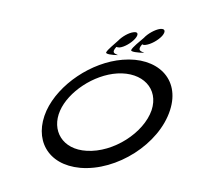

<svg xmlns="http://www.w3.org/2000/svg" viewBox="-70 -659 855 761"><g transform="rotate(10 358.0 -278.5)"><path d="M181 -188C200 -267 287 -351 379 -373C477 -396 551 -342 538 -253C523 -159 418 -62 313 -50C216 -38 161 -106 181 -188ZM128 -179C98 -60 168 32 299 21C444 8 591 -126 610 -266C628 -396 523 -465 390 -430C270 -399 157 -290 128 -179ZM424 -520C436 -539 432 -551 414 -545C396 -540 372 -520 360 -502C347 -485 324 -459 321 -448C318 -440 346 -441 369 -445C355 -449 340 -449 357 -476C360 -475 365 -475 370 -476C388 -481 412 -501 424 -520ZM528 -550C540 -570 535 -582 515 -576C496 -570 470 -549 458 -530C444 -513 420 -486 417 -474C415 -466 445 -468 470 -472C455 -476 439 -476 456 -504C460 -502 464 -502 470 -504C490 -510 515 -530 528 -550Z"/></g></svg>

Font: Hi. Perspective
Style: Perspective
Weight: 400
Designer: Mew Too, Robert Jablonski
Foundry: Cannot Into Space Fonts
Version: Version 1.996